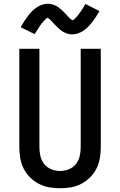

<svg xmlns="http://www.w3.org/2000/svg" viewBox="-20 -995 640 1023"><path d="M300 8Q271 8 242 3Q213 -2 187 -15.5Q161 -29 140 -50Q119 -71 106 -97Q93 -123 88 -152Q83 -181 83 -210V-735H190V-210Q190 -186 195.5 -162.5Q201 -139 216 -120.5Q231 -102 253.5 -93Q276 -84 300 -84Q324 -84 346.5 -93Q369 -102 384 -120.5Q399 -139 404.5 -162.5Q410 -186 410 -210V-735H517V-210Q517 -181 512 -152Q507 -123 494 -97Q481 -71 460 -50Q439 -29 413 -15.5Q387 -2 358 3Q329 8 300 8ZM366 -812Q361 -812 355.5 -812.5Q350 -813 345 -814Q340 -815 335.5 -817Q331 -819 326 -821Q321 -823 316.5 -825.5Q312 -828 308.5 -830.5Q305 -833 300.5 -837Q296 -841 292 -844.5Q288 -848 284.5 -851.5Q281 -855 277.5 -858.5Q274 -862 270.5 -865.5Q267 -869 263 -873.5Q259 -878 255.5 -882Q252 -886 248.5 -889Q245 -892 240 -896Q235 -900 234 -900Q231 -900 227.5 -897Q224 -894 220 -890Q216 -886 214 -883.5Q212 -881 209.5 -878.5Q207 -876 205 -873.5Q203 -871 200.5 -867.5Q198 -864 195 -860.5Q192 -857 189.5 -852.5Q187 -848 184 -843.5Q181 -839 178 -834.5Q175 -830 171.5 -824.5Q168 -819 165 -813L90 -850Q100 -868 110 -883Q120 -898 129.5 -910.5Q139 -923 149 -933.5Q159 -944 172.5 -953.5Q186 -963 201.5 -969Q217 -975 234 -975Q239 -975 244.5 -974.5Q250 -974 255 -972.5Q260 -971 264.5 -969.5Q269 -968 274 -966Q279 -964 283.5 -961.5Q288 -959 291.5 -956Q295 -953 299.5 -949.5Q304 -946 308 -942.5Q312 -939 315.5 -935.5Q319 -932 322.5 -928.5Q326 -925 329.5 -921.5Q333 -918 337 -913.5Q341 -909 344.5 -905Q348 -901 351.5 -898Q355 -895 360 -891Q365 -887 366 -887Q369 -887 372.5 -890Q376 -893 380 -897Q384 -901 386 -903Q388 -905 390.5 -907.5Q393 -910 395 -913Q397 -916 399.5 -919.5Q402 -923 405 -926.5Q408 -930 410.5 -934Q413 -938 416 -942.5Q419 -947 422 -952Q425 -957 428.5 -962.5Q432 -968 435 -974L510 -936Q500 -918 490 -903Q480 -888 470.5 -876Q461 -864 451 -853.5Q441 -843 427.5 -833.5Q414 -824 398.5 -818Q383 -812 366 -812Z"/></svg>

Font: Iosevka Aile Semibold
Style: Regular
Weight: 600
Designer: Belleve Invis
Foundry: Belleve Invis
Version: Version 31.1.0; ttfautohint (v1.8.4)